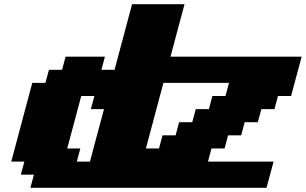

<svg xmlns="http://www.w3.org/2000/svg" viewBox="-20 -895 1457 915"><path d="M125 0H1250Q1255.9 -21 1267.1 -62.7Q1278.3 -104.5 1283.7 -125H971.2L987.8 -187.5H1050.3L1066.9 -250H1129.4L1146 -312.5H1208.5L1225.6 -375H1288.1L1304.7 -437.5H1367.2L1417.5 -625H792.5Q803.7 -667 825.9 -750.2Q848.1 -833.5 859.4 -875H609.4L525.9 -562.5H463.4L480 -625H292.5L275.9 -562.5H213.4L196.3 -500H133.8Q117.2 -437.5 83.7 -312.5Q50.3 -187.5 33.7 -125H96.2L79.1 -62.5H141.6ZM408.7 -125H346.2L362.8 -187.5H300.3Q311.5 -229 333.7 -312.3Q356 -395.5 367.2 -437.5H429.7L413.1 -375H475.6Q464.4 -333 442.1 -250Q419.9 -167 408.7 -125ZM737.8 -187.5H675.3L758.8 -500H1071.3L1054.7 -437.5H992.2L975.6 -375H913.1L896 -312.5H833.5L816.9 -250H754.4Z"/></svg>

Font: Faithful 32x
Style: BoldOblique
Weight: 400
Foundry: Faithful Resource Pack
Version: Version 1.0; January 27, 2023